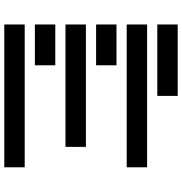

<svg xmlns="http://www.w3.org/2000/svg" viewBox="4 -874 870 919"><g transform="rotate(90 439.5 -415.0)"><path d="M781.2 -97.7V0H97.7V-97.7ZM97.7 -732.4V-830.1H439.5V-732.4ZM97.7 -585.9V-683.6H781.2V-585.9ZM97.7 -439.5V-537.1H293V-439.5ZM97.7 -293V-390.6H683.6V-293ZM97.7 -146.5V-244.1H293V-146.5Z"/></g></svg>

Font: Trigram
Style: Regular
Weight: 400
Designer: GGBotNet
Foundry: GGBotNet
Version: 1.05